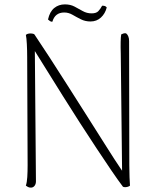

<svg xmlns="http://www.w3.org/2000/svg" viewBox="-20 -847 711 876"><path d="M121 9Q113 9 107.5 6Q102 3 98 0Q103 -15 104.5 -39.5Q106 -64 106 -94L104 -586Q104 -617 102.5 -645.5Q101 -674 98 -688Q104 -693 112.5 -694Q121 -695 128.5 -693.5Q136 -692 137 -690Q166 -647 206 -585.5Q246 -524 290 -454.5Q334 -385 379 -314.5Q424 -244 464.5 -179.5Q505 -115 537 -68L531 -602Q530 -633 530.5 -656Q531 -679 533 -690Q537 -692 542.5 -694Q548 -696 555 -695Q561 -691 565 -682Q569 -673 569 -660L570 -93Q570 -62 571 -38.5Q572 -15 573 0Q570 3 563.5 5Q557 7 551 7Q545 7 541 5Q519 -24 488 -69.5Q457 -115 420 -171Q383 -227 344 -287.5Q305 -348 267.5 -408Q230 -468 197 -521Q164 -574 139 -614L144 -20Q144 -7 137.5 1Q131 9 121 9ZM467 -813Q460 -785 440.5 -767Q421 -749 393 -749Q369 -749 349 -759Q329 -769 311 -779.5Q293 -790 273 -790Q252 -790 238.5 -779.5Q225 -769 219 -748Q214 -747 208.5 -750.5Q203 -754 199 -758Q207 -794 227.5 -810.5Q248 -827 276 -827Q301 -827 320 -817Q339 -807 357.5 -796.5Q376 -786 398 -786Q419 -786 428.5 -796Q438 -806 446 -821Q454 -821 458.5 -819.5Q463 -818 467 -813Z"/></svg>

Font: Arima Thin ExtraLight
Style: Regular
Weight: 250
Version: Version 1.100